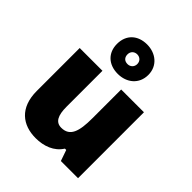

<svg xmlns="http://www.w3.org/2000/svg" viewBox="-235 -990 1139 1139"><g transform="rotate(45 335.0 -420.5)"><path d="M333 -604C407 -604 466 -651 466 -728C466 -804 406 -851 333 -851C256 -851 204 -804 204 -727C204 -651 256 -604 333 -604ZM333 -686C306 -686 292 -703 292 -727C292 -752 310 -768 333 -768C356 -768 374 -752 374 -727C374 -703 356 -686 333 -686ZM604 -553H413V-311C413 -201 394 -141 322 -141C275 -141 256 -179 256 -251V-553H65V-193C65 -51 149 10 258 10C326 10 390 -13 425 -69H436L460 0H604Z"/></g></svg>

Font: Noto Sans Lao UI Blk
Style: Regular
Weight: 900
Designer: Monotype Design Team
Foundry: Monotype Imaging Inc.
Version: Version 2.000